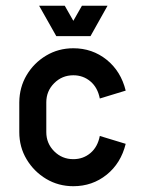

<svg xmlns="http://www.w3.org/2000/svg" viewBox="-20 -641 509 666"><path d="M326.2 -169.4 416 -142.1Q399.4 -74.7 349.9 -34.9Q300.3 4.9 234.4 4.9Q182.6 4.9 140.1 -20.5Q97.7 -45.9 72.3 -88.4Q46.9 -130.9 46.9 -182.6V-286.1Q47.4 -338.4 72.5 -380.6Q97.7 -422.9 140.1 -448.2Q182.6 -473.6 234.4 -473.6Q300.3 -473.6 349.9 -433.8Q399.4 -394 416 -326.7L326.2 -299.3Q318.8 -337.4 293.7 -358.6Q268.6 -379.9 234.4 -379.9Q195.3 -379.9 168 -352.5Q140.6 -325.2 140.6 -286.1V-182.6Q140.6 -143.6 168 -116.2Q195.3 -88.9 234.4 -88.9Q268.6 -88.9 293.7 -110.1Q318.8 -131.3 326.2 -169.4ZM175.3 -515.6 115.7 -621.1H204.6L234.4 -568.8L264.2 -621.1H353L293.9 -515.6Z"/></svg>

Font: Lambda
Style: Regular
Weight: 400
Designer: GGBotNet
Version: 0.22